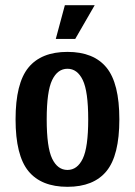

<svg xmlns="http://www.w3.org/2000/svg" viewBox="-20 -710 520 740"><path d="M195 -560 230 -690H345L270 -560ZM40 -250Q40 -389 89.5 -449.5Q139 -510 240 -510Q341 -510 390.5 -449.5Q440 -389 440 -250Q440 -111 390.5 -50.5Q341 10 240 10Q139 10 89.5 -50.5Q40 -111 40 -250ZM320 -250Q320 -358 299 -401.5Q278 -445 240 -445Q202 -445 181 -401.5Q160 -358 160 -250Q160 -142 181 -98.5Q202 -55 240 -55Q278 -55 299 -98.5Q320 -142 320 -250Z"/></svg>

Font: Cuprum
Style: Bold
Weight: 700
Designer: Jovanny Lemonad
Foundry: Jovanny Lemonad
Version: Version 2.000